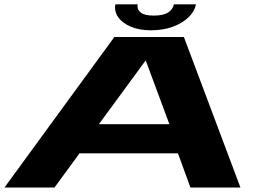

<svg xmlns="http://www.w3.org/2000/svg" viewBox="-20 -842 1202 862"><path d="M0 0 493.5 -676H805.5L1059.5 0H835L779 -153.5H337L224.5 0ZM424 -284.5H740.5L634.5 -570H633.5ZM658 -706Q605 -706 567 -722.2Q529 -738.5 510.5 -765Q492 -791.5 498 -822.5H598Q594 -800.5 611.2 -786.2Q628.5 -772 669.5 -772Q714.5 -772 735.5 -786.5Q756.5 -801 760.5 -822.5H860Q854 -791.5 827 -765Q800 -738.5 756.5 -722.2Q713 -706 658 -706Z"/></svg>

Font: Anybody UltraExpanded Regular
Style: Bold Italic
Weight: 700
Width: 9
Italic angle: -10°
Designer: Tyler Finck
Foundry: Etcetera Type Company
Version: Version 1.010; ttfautohint (v1.8.3) -l 8 -r 50 -G 200 -x 14 